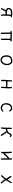

<svg xmlns="http://www.w3.org/2000/svg" viewBox="3730 -4258 539 8040"><g transform="rotate(90 4000.0 -238.5)"><path d="M552 -256 583 -258V-273Q589 -310 590 -348Q591 -386 597 -426H502Q472 -418 441 -415Q410 -412 388 -389Q367 -348 364 -312L388 -287Q425 -264 466.5 -260Q508 -256 552 -256ZM625 -6H610Q603 -8 598 -14Q581 -34 581 -171L583 -201Q542 -201 502 -199L471 -203L461 -197L437 -152Q403 -84 366 -14Q357 -8 341 -8Q335 -10 328.5 -16Q322 -22 322 -28V-46Q332 -70 345 -94Q377 -162 407 -213Q368 -229 347 -246L316 -276L309 -314Q323 -455 424 -470L502 -481H608Q631 -474 656 -474Q703 -474 703 -434Q698 -419 683 -414Q666 -414 650 -418Q646 -378 644.5 -337.5Q643 -297 638 -256Q649 -244 649 -234L648 -227Q637 -207 637 -179V-128Q641 -93 644 -26Q639 -10 625 -6Z M1381 0H1365Q1348 -10 1346 -20L1344 -101Q1346 -144 1346 -244L1342 -273V-362L1336 -406L1313 -404Q1306 -406 1299 -408Q1292 -410 1286 -418Q1283 -422 1282.5 -425Q1282 -428 1281 -431.5Q1280 -435 1280 -443Q1287 -459 1299 -462Q1317 -462 1334 -460Q1352 -467 1369 -467H1406L1443 -462Q1531 -462 1574 -459L1616 -460L1677 -455L1697 -457Q1712 -453 1717 -437V-422L1700 -402L1661 -399Q1655 -387 1655 -373L1657 -77L1654 -40Q1653 -3 1616 -3Q1611 -4 1603.5 -11Q1596 -18 1596 -34Q1599 -42 1599 -54Q1599 -66 1600 -77Q1600 -343 1599 -399L1600 -404Q1573 -404 1545 -402L1531 -406H1443L1394 -410Q1394 -386 1399 -362Q1399 -273 1402 -244Q1402 -103 1401 -20Q1398 -8 1381 0Z M2494 -44 2533 -54Q2552 -59 2568 -71Q2583 -86 2598.5 -100Q2614 -114 2624 -132Q2655 -193 2655 -269Q2655 -286 2653 -303Q2646 -317 2642 -331Q2621 -383 2597 -414Q2565 -433 2531 -433Q2519 -433 2489 -425L2452 -417Q2417 -408 2392 -382Q2352 -327 2352 -229Q2352 -193 2362 -163.5Q2372 -134 2382 -103Q2409 -85 2433.5 -64.5Q2458 -44 2494 -44ZM2468 11Q2427 4 2395 -25L2328 -79Q2322 -106 2313 -135Q2295 -186 2295 -229Q2295 -358 2360 -428Q2400 -464 2449 -474.5Q2498 -485 2550 -488Q2577 -483 2601.5 -475Q2626 -467 2645 -445Q2666 -416 2680.5 -382Q2695 -348 2709 -314V-229Q2700 -121 2636 -57Q2579 11 2468 11Z M3634 -10Q3628 -12 3621.5 -18Q3615 -24 3614 -30Q3613 -36 3612 -41Q3615 -128 3621 -215Q3591 -217 3559 -221Q3539 -224 3518 -224L3461 -221Q3425 -230 3402 -230L3386 -229L3382 -174V-89L3378 -60Q3384 -56 3384 -48V-34Q3379 -20 3364 -14H3349Q3332 -22 3323 -38L3322 -64Q3325 -89 3325 -174L3337 -331Q3337 -430 3341 -450.5Q3345 -471 3361 -474H3376Q3387 -474 3396 -455Q3396 -364 3389 -288Q3416 -287 3442 -281.5Q3468 -276 3494 -276L3552 -278L3623 -273Q3625 -285 3625 -378L3617 -441L3630 -462Q3637 -469 3654 -469Q3667 -465 3674 -449L3681 -378Q3681 -285 3678 -258L3679 -240L3668 -117L3670 -38L3658 -16Q3650 -10 3634 -10Z M4502 3H4494Q4400 -11 4347 -66Q4298 -143 4298 -224Q4298 -332 4369 -424Q4405 -459 4450 -472Q4484 -480 4520 -480L4544 -479Q4576 -477 4612 -441L4635 -410Q4642 -406 4648 -401Q4654 -396 4654 -378Q4649 -362 4630 -353H4614Q4595 -367 4580 -390.5Q4565 -414 4540 -424H4490Q4449 -419 4403 -378Q4354 -290 4354 -212L4355 -189Q4363 -172 4371 -140Q4378 -114 4398 -96Q4451 -57 4518 -53Q4552 -60 4579 -79Q4606 -101 4637 -113Q4653 -107 4656 -93V-77L4642 -55Q4611 -31 4574 -12Q4540 3 4502 3Z M5642 3Q5631 1 5618 -12Q5590 -71 5548.5 -122.5Q5507 -174 5476 -229H5470Q5450 -219 5427 -217Q5404 -215 5381 -213Q5381 -161 5378 -110Q5375 -59 5360 -12Q5351 -6 5334 -6Q5317 -12 5313 -41Q5319 -65 5320 -91Q5321 -117 5324 -142Q5324 -405 5329 -438Q5333 -464 5365 -464Q5382 -457 5384 -445L5383 -269Q5420 -269 5465 -286Q5498 -299 5525 -327Q5545 -365 5567.5 -402.5Q5590 -440 5631 -459L5663 -460Q5677 -451 5693 -441.5Q5709 -432 5718 -416Q5718 -386 5700 -382H5680L5645 -402Q5609 -370 5588.5 -324Q5568 -278 5523 -251Q5563 -194 5607 -138.5Q5651 -83 5672 -18Q5667 0 5649 2Z M6648 -4H6634Q6618 -9 6612 -32Q6612 -157 6610 -217L6612 -290Q6552 -250 6504.5 -194Q6457 -138 6400 -98Q6397 -77 6397 -54Q6397 -31 6380 -16Q6372 -10 6356 -10Q6339 -16 6334 -41L6340 -55L6341 -305L6328 -443L6350 -462H6366Q6381 -457 6386 -443Q6386 -406 6391.5 -372.5Q6397 -339 6398 -305V-171Q6453 -219 6500 -270.5Q6547 -322 6606 -358L6610 -374L6604 -437L6606 -440Q6607 -447 6608.5 -453Q6610 -459 6618 -465Q6626 -471 6643 -471Q6658 -465 6663 -451L6668 -319Q6668 -219 6666 -158L6668 -24Q6663 -8 6648 -4Z M7641 1H7622Q7598 -25 7577 -55Q7540 -89 7494 -173Q7426 -77 7354 -10H7338Q7321 -16 7319 -30V-44L7325 -59Q7418 -150 7463 -231Q7432 -279 7398 -325Q7364 -371 7345 -422L7358 -443Q7365 -449 7382 -449Q7401 -443 7401 -430Q7427 -381 7498 -285L7522 -321Q7575 -407 7618 -459H7634Q7645 -455 7653 -439V-422L7529 -229Q7552 -174 7587 -129Q7622 -84 7661 -39V-18Q7659 -12 7652.5 -5.5Q7646 1 7641 1Z"/></g></svg>

Font: Yozai
Style: Regular
Weight: 400
Designer: LXGW / Y.OzVox
Foundry: LXGW / Y.OzVox
Version: Version 0.861;October 22, 2024